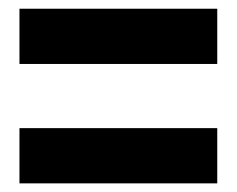

<svg xmlns="http://www.w3.org/2000/svg" viewBox="-20 -598 540 438"><path d="M475.6 -179.7H24.4V-305.7H475.6ZM475.6 -452.1H24.4V-578.1H475.6Z"/></svg>

Font: Gen Shin Gothic Monospace Heavy
Style: Bold
Weight: 800
Designer: [Source Han Sans]
Ryoko NISHIZUKA  (kana & ideographs); Paul D. Hunt (Latin, Greek & Cyrillic); Wenlong ZHANG  (bopomofo
Version: Version 1.002.20150607